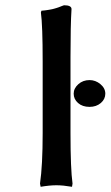

<svg xmlns="http://www.w3.org/2000/svg" viewBox="-20 -717 425 738"><path d="M263.2 -356.9Q263.2 -377.4 281 -393.3Q298.8 -409.2 324.2 -409.2Q347.2 -409.2 366 -393.6Q384.8 -377.9 384.8 -356.9Q384.8 -335.9 367.4 -321Q350.1 -306.2 324.2 -306.2Q296.9 -306.2 280 -321Q263.2 -335.9 263.2 -356.9ZM144 -206.1V-480Q144 -620.1 137.2 -668.9L139.2 -675.8Q146 -676.3 152.1 -677Q158.2 -677.7 162.8 -678.5Q167.5 -679.2 172.9 -680.2Q178.2 -681.2 181.6 -681.9Q185.1 -682.6 189.9 -684.1Q194.8 -685.5 197.3 -686.3Q199.7 -687 204.6 -688.7Q209.5 -690.4 211.2 -691.2Q212.9 -691.9 218.5 -694.1Q224.1 -696.3 226.1 -696.8Q254.9 -696.8 254.9 -682.1Q251 -621.1 251 -498V-205.1Q251 -67.4 258.8 -11.2L256.8 1Q222.2 -4.9 196.8 -4.9Q170.9 -4.9 136.2 1L133.8 -11.2Q144 -81.1 144 -206.1Z"/></svg>

Font: Linear Smooth
Style: Bold
Weight: 700
Designer: Philipp H. Poll, Flanker
Foundry: Philipp H. Poll, reworked by Flanker
Version: Version 1.061 | FøM Fix